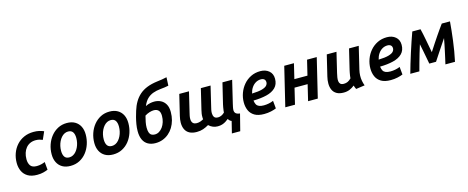

<svg xmlns="http://www.w3.org/2000/svg" viewBox="-42 -1560 6074 2492"><g transform="rotate(-15 2995.0 -314.0)"><path d="M264.5 13.5Q187.5 13.5 139.1 -15.9Q90.8 -45.2 68.2 -94.6Q45.8 -144 45.8 -204Q45.8 -272 67.6 -332.1Q89.5 -392.2 130.4 -438.4Q171.2 -484.5 229.8 -511Q288.2 -537.5 361 -537.5Q402 -537.5 435.4 -530Q468.8 -522.5 496.8 -509.8L451 -406.2Q430.5 -414.5 408.8 -420.4Q387 -426.2 358.2 -426.2Q317.5 -426.2 284.5 -411.1Q251.5 -396 228.2 -367.9Q205 -339.8 192.8 -301.8Q180.5 -263.8 180.5 -218Q180.5 -163.8 204.4 -130.8Q228.2 -97.8 289 -97.8Q321 -97.8 350.9 -105.4Q380.8 -113 400 -122.2L410 -16.5Q384 -5 348.2 4.2Q312.5 13.5 264.5 13.5Z M713.2 13.5Q648.5 13.5 603.9 -12.6Q559.2 -38.8 536 -85.5Q512.8 -132.2 512.8 -194Q512.8 -261.5 533.8 -323Q554.8 -384.5 593.6 -432.6Q632.5 -480.8 686.5 -509Q740.5 -537.2 806.5 -537.2Q871.5 -537.2 916 -511.1Q960.5 -485 983.8 -438.8Q1007 -392.5 1007 -330Q1007 -262.5 986.5 -200.9Q966 -139.2 927.9 -91.1Q889.8 -43 835.4 -14.8Q781 13.5 713.2 13.5ZM725 -97.5Q751.5 -97.5 775 -109.5Q798.5 -121.5 817.1 -143.1Q835.8 -164.8 849.2 -192.6Q862.8 -220.5 870 -252.4Q877.2 -284.2 877.2 -317.2Q877.2 -369.2 857.5 -397.8Q837.8 -426.2 794.8 -426.2Q768.2 -426.2 744.9 -414.2Q721.5 -402.2 702.8 -380.6Q684 -359 670.5 -331.1Q657 -303.2 649.9 -271.4Q642.8 -239.5 642.8 -206.5Q642.8 -154.5 662.5 -126Q682.2 -97.5 725 -97.5Z M1286.2 13.5Q1221.5 13.5 1176.9 -12.6Q1132.2 -38.8 1109 -85.5Q1085.8 -132.2 1085.8 -194Q1085.8 -261.5 1106.8 -323Q1127.8 -384.5 1166.6 -432.6Q1205.5 -480.8 1259.5 -509Q1313.5 -537.2 1379.5 -537.2Q1444.5 -537.2 1489 -511.1Q1533.5 -485 1556.8 -438.8Q1580 -392.5 1580 -330Q1580 -262.5 1559.5 -200.9Q1539 -139.2 1500.9 -91.1Q1462.8 -43 1408.4 -14.8Q1354 13.5 1286.2 13.5ZM1298 -97.5Q1324.5 -97.5 1348 -109.5Q1371.5 -121.5 1390.1 -143.1Q1408.8 -164.8 1422.2 -192.6Q1435.8 -220.5 1443 -252.4Q1450.2 -284.2 1450.2 -317.2Q1450.2 -369.2 1430.5 -397.8Q1410.8 -426.2 1367.8 -426.2Q1341.2 -426.2 1317.9 -414.2Q1294.5 -402.2 1275.8 -380.6Q1257 -359 1243.5 -331.1Q1230 -303.2 1222.9 -271.4Q1215.8 -239.5 1215.8 -206.5Q1215.8 -154.5 1235.5 -126Q1255.2 -97.5 1298 -97.5Z M1855 13.5Q1797.8 13.5 1755.8 -9.5Q1713.8 -32.5 1691.2 -79.2Q1668.8 -126 1668.8 -196.2Q1668.8 -241.8 1676.8 -288.9Q1684.8 -336 1696.2 -379.8Q1707.8 -423.5 1718.5 -457Q1738 -520.8 1767.8 -571.2Q1797.5 -621.8 1840.2 -659.4Q1883 -697 1942 -720.5Q2001 -744 2079.2 -754Q2115.8 -759 2147.9 -763.5Q2180 -768 2211.8 -776L2206.5 -664Q2182.2 -658.5 2154.2 -654.8Q2126.2 -651 2094.2 -648Q2041.2 -642.8 1996.1 -626.6Q1951 -610.5 1916 -576.6Q1881 -542.8 1857 -483.5Q1889 -500.2 1919 -506.1Q1949 -512 1975.5 -512Q2023.5 -512 2063 -491.9Q2102.5 -471.8 2125.9 -431Q2149.2 -390.2 2149.2 -327.2Q2149.2 -269.5 2135.4 -218Q2121.5 -166.5 2095.6 -124.1Q2069.8 -81.8 2033.2 -50.9Q1996.8 -20 1951.8 -3.2Q1906.8 13.5 1855 13.5ZM1875.2 -97.5Q1906.2 -97.5 1933.2 -114Q1960.2 -130.5 1981 -159.1Q2001.8 -187.8 2013.6 -225.9Q2025.5 -264 2025.5 -307.2Q2025.5 -358 2003.2 -381.4Q1981 -404.8 1940 -404.8Q1915 -404.8 1883 -395.1Q1851 -385.5 1819.5 -365.5Q1808.2 -324 1800.8 -284.6Q1793.2 -245.2 1793.2 -211.2Q1793.2 -170.8 1801.9 -145.6Q1810.5 -120.5 1828.8 -109Q1847 -97.5 1875.2 -97.5Z M2842.8 148.5 2881.8 -9Q2866.5 -14.8 2855.9 -25.4Q2845.2 -36 2839.5 -47.5Q2821.5 -32.2 2799.2 -18.4Q2777 -4.5 2750.8 3.8Q2724.5 12 2691.2 12Q2658 12 2627.9 0Q2597.8 -12 2571.8 -36.5Q2534.8 -14.5 2496 -1.1Q2457.2 12.2 2409.2 12.2Q2352 12.2 2313.8 -7.8Q2275.5 -27.8 2256.5 -66Q2237.5 -104.2 2237.5 -157.2Q2237.5 -177.8 2240.6 -200.5Q2243.8 -223.2 2249.2 -246L2316 -524H2446.5L2382.8 -257Q2378 -238.5 2373.5 -216.2Q2369 -194 2369 -173.2Q2369 -138.5 2385.6 -118.5Q2402.2 -98.5 2440.5 -98.5Q2465.2 -98.5 2488.6 -107.1Q2512 -115.8 2530 -126.5Q2528 -134.8 2527.9 -142.5Q2527.8 -150.2 2527.8 -157.2Q2527 -177.8 2530.4 -200.5Q2533.8 -223.2 2539.5 -246L2606 -524H2736.5L2673 -257Q2668 -238.5 2663.6 -216.2Q2659.2 -194 2659.2 -173.2Q2659.2 -142.5 2673 -121Q2686.8 -99.5 2726 -99.5Q2747.2 -99.5 2770.1 -109.9Q2793 -120.2 2813 -140.2Q2812.8 -147 2815.4 -166.8Q2818 -186.5 2821.8 -209.1Q2825.5 -231.8 2829.2 -246.2L2896.2 -524H3026.5L2954.5 -222Q2950.5 -204.8 2945.2 -180Q2940 -155.2 2940 -138.2Q2940 -111.8 2955.5 -95.9Q2971 -80 3012 -74.8L2955 148.5Z M3314 13.5Q3234 13.5 3186.2 -15.1Q3138.5 -43.8 3117.2 -92.1Q3096 -140.5 3096 -199.8Q3096 -264 3117.9 -324.1Q3139.8 -384.2 3180.5 -432.4Q3221.2 -480.5 3278.6 -509Q3336 -537.5 3407 -537.5Q3477 -537.5 3522.4 -499.1Q3567.8 -460.8 3567.8 -393Q3567.8 -319 3523.8 -274.9Q3479.8 -230.8 3402.1 -211.8Q3324.5 -192.8 3224.8 -191.5Q3224.8 -190.5 3224.8 -189.4Q3224.8 -188.2 3224.8 -187.2Q3229 -156 3240.6 -135.9Q3252.2 -115.8 3276.4 -106Q3300.5 -96.2 3338.8 -96.2Q3371.5 -96.2 3405.1 -102.8Q3438.8 -109.2 3468.2 -122.2L3478.2 -18Q3449 -5.2 3406 4.1Q3363 13.5 3314 13.5ZM3230 -284Q3320 -287 3366.9 -300.9Q3413.8 -314.8 3430.9 -335.1Q3448 -355.5 3448 -378Q3448 -404.8 3431.9 -418.8Q3415.8 -432.8 3387 -432.8Q3348.8 -432.8 3316.5 -413.6Q3284.2 -394.5 3261.9 -360.9Q3239.5 -327.2 3230 -284Z M3600.2 0 3726.5 -524H3856.8L3808.5 -322.5H3984.5L4033 -524H4163.2L4037 0H3906.5L3958 -215.2H3782L3730.5 0Z M4384.5 12Q4325.5 12 4289.2 -9.4Q4253 -30.8 4236.4 -67.6Q4219.8 -104.5 4219.4 -150.8Q4219 -197 4231.2 -246L4298 -524H4428.5L4364 -254Q4357.8 -227 4353.1 -199.6Q4348.5 -172.2 4351.4 -148.9Q4354.2 -125.5 4368.8 -111.6Q4383.2 -97.8 4415 -97.8Q4443.5 -97.8 4466.8 -108.6Q4490 -119.5 4514.2 -143.8Q4515.8 -161 4518.1 -179.5Q4520.5 -198 4524.5 -217Q4528.5 -236 4531.8 -251.8L4597.2 -524H4727.5L4654.8 -220.2Q4646 -183.2 4644.8 -146.1Q4643.5 -109 4650 -74.5Q4656.5 -40 4668.5 -8.8L4550.2 8.2Q4544.2 -3.8 4539.4 -16.1Q4534.5 -28.5 4530 -43Q4500.5 -18.2 4464.5 -3.1Q4428.5 12 4384.5 12Z M5015 13.5Q4935 13.5 4887.2 -15.1Q4839.5 -43.8 4818.2 -92.1Q4797 -140.5 4797 -199.8Q4797 -264 4818.9 -324.1Q4840.8 -384.2 4881.5 -432.4Q4922.2 -480.5 4979.6 -509Q5037 -537.5 5108 -537.5Q5178 -537.5 5223.4 -499.1Q5268.8 -460.8 5268.8 -393Q5268.8 -319 5224.8 -274.9Q5180.8 -230.8 5103.1 -211.8Q5025.5 -192.8 4925.8 -191.5Q4925.8 -190.5 4925.8 -189.4Q4925.8 -188.2 4925.8 -187.2Q4930 -156 4941.6 -135.9Q4953.2 -115.8 4977.4 -106Q5001.5 -96.2 5039.8 -96.2Q5072.5 -96.2 5106.1 -102.8Q5139.8 -109.2 5169.2 -122.2L5179.2 -18Q5150 -5.2 5107 4.1Q5064 13.5 5015 13.5ZM4931 -284Q5021 -287 5067.9 -300.9Q5114.8 -314.8 5131.9 -335.1Q5149 -355.5 5149 -378Q5149 -404.8 5132.9 -418.8Q5116.8 -432.8 5088 -432.8Q5049.8 -432.8 5017.5 -413.6Q4985.2 -394.5 4962.9 -360.9Q4940.5 -327.2 4931 -284Z M5280 0Q5295.8 -57.8 5316 -125.5Q5336.2 -193.2 5358.9 -263.9Q5381.5 -334.5 5404.1 -401.4Q5426.8 -468.2 5447.2 -524H5557.8Q5567 -485.8 5574.9 -448.6Q5582.8 -411.5 5589.9 -372.8Q5597 -334 5605.1 -291.4Q5613.2 -248.8 5622.5 -198.8Q5657.8 -254 5689 -301.1Q5720.2 -348.2 5747.4 -388.2Q5774.5 -428.2 5798.5 -462.1Q5822.5 -496 5843.2 -524H5953.5Q5948.8 -468.5 5942.4 -404.9Q5936 -341.2 5927.1 -273.4Q5918.2 -205.5 5906.8 -136.1Q5895.2 -66.8 5880.5 0H5751.8Q5760.8 -38.5 5770 -79.9Q5779.2 -121.2 5788.5 -164.1Q5797.8 -207 5806.6 -250.2Q5815.5 -293.5 5822.8 -335Q5798.5 -299 5776.2 -265.4Q5754 -231.8 5732.1 -199.2Q5710.2 -166.8 5688.4 -133.2Q5666.5 -99.8 5643 -64.2H5552.5Q5543.5 -111 5535.1 -156.4Q5526.8 -201.8 5518 -246.6Q5509.2 -291.5 5499.5 -337.8Q5482.2 -283.8 5464.6 -224.8Q5447 -165.8 5431.1 -107.9Q5415.2 -50 5401.8 0Z"/></g></svg>

Font: Ubuntu Sans
Style: Italic
Weight: 400
Italic angle: -13.5°
Designer: Dalton Maag Ltd
Foundry: Dalton Maag Ltd
Version: Version 1.006